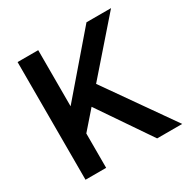

<svg xmlns="http://www.w3.org/2000/svg" viewBox="-157 -833 959 975"><g transform="rotate(-30 323.0 -345.0)"><path d="M161 -166V-325L475 -690H619ZM71 0V-690H192V0ZM491 0 273 -320 351 -409 638 0Z"/></g></svg>

Font: Radio Canada Big Medium
Style: Regular
Weight: 500
Designer: Étienne Aubert Bonn
Foundry: Coppers and Brasses
Version: Version 1.001